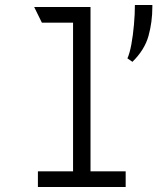

<svg xmlns="http://www.w3.org/2000/svg" viewBox="-20 -750 656 770"><path d="M273 0V-688L343 -722V0ZM132 0V-63H484V0ZM148 -659 117 -722H343L306 -659ZM511 -502 491 -516Q500 -535.5 506.8 -572Q513.5 -608.5 517.2 -650.8Q521 -693 521 -730H591V-722Q591 -661.5 575.5 -605.8Q560 -550 511 -502Z"/></svg>

Font: Overpass Mono Light
Style: Regular
Weight: 300
Monospace: yes
Designer: Delve Withrington, Dave Bailey
Foundry: Delve Fonts LLC
Version: Version 4.000